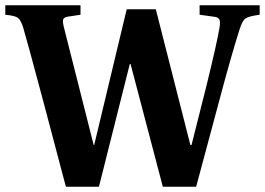

<svg xmlns="http://www.w3.org/2000/svg" viewBox="-30 -712 1010 732"><path d="M-9.8 -655.8V-691.9H276.9V-655.8L231 -648.9Q215.8 -647.5 210.9 -638.2Q208.5 -630.4 212.9 -610.8L327.1 -159.2H329.1L453.1 -676.8H564L695.8 -159.2H700.2L756.8 -383.8Q798.3 -553.2 807.1 -607.9Q809.1 -620.1 808.6 -628.4Q808.1 -636.7 803.2 -641.6Q798.3 -646.5 788.1 -647.9L731 -655.8V-691.9H960V-655.8Q918.5 -650.4 905.8 -641.4Q893.1 -632.3 882.8 -598.1Q852.1 -501.5 811 -347.2L717.8 0H590.8L467.8 -467.8H464.8L347.2 0H221.2L132.8 -334Q71.3 -564.5 58.1 -607.9Q49.3 -635.7 38.1 -644Q26.9 -652.3 -9.8 -655.8Z"/></svg>

Font: Linguistics Pro
Style: Bold
Weight: 700
Designer: Stefan Peev, Context Ltd
Foundry: Stefan Peev, Context Ltd
Version: Version 001.000